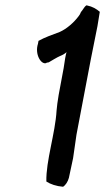

<svg xmlns="http://www.w3.org/2000/svg" viewBox="-20 -721 401 733"><path d="M125 -554C112 -515 136 -474 156 -480C157 -482 161 -482 166 -483C173 -487 199 -503 209 -507C219 -511 228 -516 234 -522C231 -512 227 -491 223 -461C218 -431 210 -394 204 -359C200 -335 197 -313 196 -299C191 -212 155 -106 157 -28C172 -18 195 -10 221 -8C230 -14 239 -27 243 -42L259 -117L272 -207C291 -303 308 -400 327 -496L352 -621C355 -639 358 -657 361 -676C348 -687 333 -696 313 -700C307 -705 294 -679 289 -675C287 -669 284 -664 280 -659C262 -635 235 -611 208 -599C181 -589 150 -578 127 -565Z"/></svg>

Font: Vapor
Style: Obl
Weight: 400
Foundry: Cannot Into Space Fonts
Version: Version 0.179